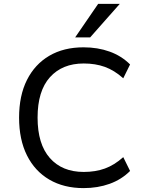

<svg xmlns="http://www.w3.org/2000/svg" viewBox="-20 -957 753 986"><path d="M409 9Q308 9 233.5 -34.5Q159 -78 118.5 -159Q78 -240 78 -353Q78 -466 118.5 -546.5Q159 -627 233 -670.5Q307 -714 409 -714Q482 -714 543 -692Q604 -670 648 -626L613 -555Q567 -596 518.5 -613.5Q470 -631 410 -631Q300 -631 236.5 -560.5Q173 -490 173 -353Q173 -217 236 -145.5Q299 -74 410 -74Q470 -74 518.5 -91.5Q567 -109 613 -150L648 -79Q604 -35 543 -13Q482 9 409 9ZM366 -765 484 -937H595L443 -765Z"/></svg>

Font: Nunito Sans 7pt
Style: Regular
Weight: 400
Designer: Vernon Adams
Foundry: Vernon Adams
Version: Version 3.101;gftools[0.9.27]